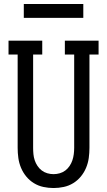

<svg xmlns="http://www.w3.org/2000/svg" viewBox="-20 -940 540 968"><path d="M250 8Q224 8 198.5 2.5Q173 -3 151 -16.5Q129 -30 112.5 -50Q96 -70 86 -94Q76 -118 72.5 -143.5Q69 -169 69 -195V-665H23V-735H193V-665H147V-195Q147 -179 148.5 -163Q150 -147 155 -132Q160 -117 169 -103.5Q178 -90 190.5 -80.5Q203 -71 218.5 -66.5Q234 -62 250 -62Q266 -62 281.5 -66.5Q297 -71 309.5 -80.5Q322 -90 331 -103.5Q340 -117 345 -132Q350 -147 352 -163Q354 -179 354 -195V-665H307V-735H477V-665H431V-195Q431 -169 427.5 -143.5Q424 -118 414 -94Q404 -70 387.5 -50Q371 -30 349 -16.5Q327 -3 301.5 2.5Q276 8 250 8ZM100 -850V-920H400V-850Z"/></svg>

Font: Iosevka Gothic
Style: Regular
Weight: 400
Monospace: yes
Designer: Belleve Invis
Foundry: Belleve Invis
Version: Version 15.5.1; ttfautohint (v1.8.4)